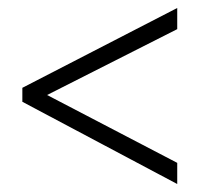

<svg xmlns="http://www.w3.org/2000/svg" viewBox="-20 -597 501 481"><path d="M424 -136 36 -342V-377L424 -577V-524L98 -359L424 -189Z"/></svg>

Font: Noto Sans Georgian Condensed Light
Style: Regular
Weight: 300
Width: 3
Designer: Monotype Design Team, Akaki Razmadze
Foundry: Google LLC
Version: Version 2.005; ttfautohint (v1.8.4.7-5d5b)